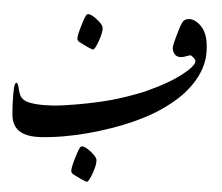

<svg xmlns="http://www.w3.org/2000/svg" viewBox="-59 -683 1149 993"><g transform="rotate(-5 515.0 -186.5)"><path d="M688.5 -193.4Q823.2 -227.5 899.9 -270Q965.8 -306.2 965.8 -330.1Q965.8 -337.4 956.1 -348.9Q946.3 -360.4 941.9 -360.4Q934.6 -360.4 920.9 -357.7Q907.2 -355 901.4 -355Q876 -355 865.2 -368.7Q854.5 -382.3 854.5 -404.8Q854.5 -418 892.6 -493.7Q907.2 -523.4 917.2 -535.6Q927.2 -547.9 946.3 -547.9Q977.5 -547.9 1004.6 -513.7Q1031.7 -479.5 1031.7 -426.3Q1031.7 -373.5 1017.6 -330.6Q1003.4 -287.6 973.4 -247.3Q943.4 -207 895.5 -168.9Q824.7 -115.7 728 -78.6Q631.3 -41.5 502.4 -20.8Q373.5 0 256.3 0Q189 0 133.3 -6.6Q77.6 -13.2 48.3 -31.2Q-5.9 -61.5 -1.5 -131.8Q1.5 -167.5 7.3 -208.3Q13.2 -249 19.3 -273.2Q25.4 -297.4 34.2 -297.4Q41.5 -297.4 43 -266.6Q44.4 -235.8 52.2 -221.4Q60.1 -207 75.7 -197.3Q91.3 -187.5 126.5 -178.2Q161.6 -168.9 209 -163.8Q256.3 -158.7 334.5 -158.7Q443.8 -158.7 521 -166.5Q598.1 -174.3 688.5 -193.4ZM367.7 -494.6Q367.7 -510.7 393.6 -562Q419.4 -613.3 427.2 -617.2Q442.9 -624 471.9 -593Q501 -562 502.9 -544.4Q502.9 -521.5 478.5 -477.8Q454.1 -434.1 443.4 -434.1Q439 -434.1 414.6 -450.9Q390.1 -467.8 377.9 -477.5Q367.7 -486.3 367.7 -494.6ZM276.4 184.1Q276.4 168 302.2 116.7Q328.1 65.4 335.9 61.5Q351.6 54.7 380.6 85.7Q409.7 116.7 411.6 134.3Q411.6 157.2 387.2 200.9Q362.8 244.6 352.1 244.6Q347.7 244.6 323.2 227.8Q298.8 210.9 286.6 201.2Q276.4 192.4 276.4 184.1Z"/></g></svg>

Font: IranNastaliq
Style: Regular
Weight: 400
Designer: Hossein Zahedi
Version: Version 1.5